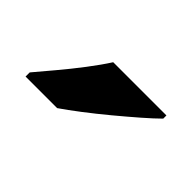

<svg xmlns="http://www.w3.org/2000/svg" viewBox="-32 -899 426 426"><g transform="rotate(45 181.0 -686.0)"><path d="M322 -756Q308 -742 285 -722Q262 -702 235.5 -680Q209 -658 183.5 -638.5Q158 -619 139 -606H40V-619Q56 -638 77.5 -663.5Q99 -689 120 -716.5Q141 -744 155 -766H322Z"/></g></svg>

Font: Noto Sans Nag Mundari
Style: Bold
Weight: 700
Version: Version 1.000